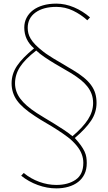

<svg xmlns="http://www.w3.org/2000/svg" viewBox="-20 -839 596 1060"><path d="M513 -271Q513 -218 483 -173Q453 -128 393 -77Q414 -54 426.5 -36.5Q439 -19 446.5 -3Q454 13 456.5 28.5Q459 44 459 61Q459 96 446.5 122Q434 148 411.5 165.5Q389 183 358 192Q327 201 291 201Q240 201 189 182.5Q138 164 97 131L111 116Q150 148 197 165Q244 182 291 182Q356 182 398 153Q440 124 440 60Q440 10 404 -34Q382 -61 353.5 -82.5Q325 -104 295 -123Q266 -142 234.5 -160Q203 -178 173 -198Q102 -244 73 -285.5Q44 -327 44 -379Q44 -431 74 -475.5Q104 -520 168 -572Q114 -618 114 -687Q114 -716 126.5 -740.5Q139 -765 162 -782.5Q185 -800 217.5 -809.5Q250 -819 291 -819Q340 -819 388.5 -798.5Q437 -778 477 -743L462 -727Q427 -759 383.5 -780Q340 -801 291 -801Q219 -801 176 -770Q133 -739 133 -685Q133 -670 136.5 -655.5Q140 -641 149.5 -625Q159 -609 175.5 -592Q192 -575 219 -554Q233 -543 246.5 -534.5Q260 -526 277 -515Q285 -510 299 -502Q313 -494 328 -485Q343 -476 357 -467.5Q371 -459 380 -454Q417 -432 442 -411.5Q467 -391 483 -369Q499 -347 506 -323Q513 -299 513 -271ZM494 -270Q494 -298 485.5 -320.5Q477 -343 461.5 -362.5Q446 -382 424.5 -399Q403 -416 376 -433Q358 -444 332.5 -458.5Q307 -473 279.5 -489.5Q252 -506 225.5 -524Q199 -542 180 -560Q118 -512 90.5 -469.5Q63 -427 63 -379Q63 -334 91.5 -295Q120 -256 183 -215Q201 -203 226.5 -188Q252 -173 279.5 -156Q307 -139 333.5 -121.5Q360 -104 380 -87Q437 -135 465.5 -179Q494 -223 494 -270Z"/></svg>

Font: TypoPRO Sinkin Sans
Style: 100 Thin
Weight: 100
Designer: Keith Bates
Foundry: K-Type
Version: Sinkin Sans (version 1.0)  by Keith Bates   •   © 2014   www